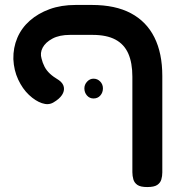

<svg xmlns="http://www.w3.org/2000/svg" viewBox="-20 -607 715 776"><path d="M575 149Q548 149 535.5 140.5Q523 132 519 118Q515 104 515 89V-297Q515 -353 498.5 -390.5Q482 -428 446.5 -447Q411 -466 354 -466H263Q220 -466 192 -451Q164 -436 152.5 -414.5Q141 -393 148 -370Q152 -353 160 -337.5Q168 -322 182 -309Q196 -296 218 -283Q235 -271 238 -255Q241 -239 230.5 -223Q220 -207 196 -193Q176 -181 149.5 -190Q123 -199 97 -223.5Q71 -248 53.5 -285.5Q36 -323 34 -368Q33 -414 50 -454Q67 -494 100.5 -523.5Q134 -553 180.5 -570Q227 -587 286 -587H351Q446 -587 509 -553.5Q572 -520 604 -456Q636 -392 636 -300V90Q636 105 632 118.5Q628 132 615.5 140.5Q603 149 575 149ZM358 -209Q342 -209 331.5 -221Q321 -233 321 -250Q321 -265 332 -277Q343 -289 358 -289Q374 -289 385 -277.5Q396 -266 396 -250Q396 -233 385.5 -221Q375 -209 358 -209Z"/></svg>

Font: Fredoka SemiExpanded Medium
Style: Regular
Weight: 500
Width: 6
Designer: Ben Nathan
Foundry: Milena B. Brandão, Ben Nathan
Version: Version 2.001